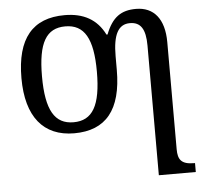

<svg xmlns="http://www.w3.org/2000/svg" viewBox="-54 -603 958 900"><g transform="rotate(-5 424.5 -153.0)"><path d="M475.1 -438H470.2C433.6 -511.7 370.6 -545.9 282.2 -545.9C131.8 -545.9 55.2 -456.1 55.2 -269C55.2 -87.4 134.8 9.8 279.8 9.8C428.7 9.8 503.9 -81.1 503.9 -269V-333C503.9 -435.1 529.3 -481.9 584 -481.9C634.3 -481.9 657.2 -447.8 657.2 -370.1V240.2H831.1V198.2H827.1C766.6 198.2 751 174.8 751 126V-377.9C751 -487.3 701.7 -545.9 618.2 -545.9C548.3 -545.9 506.3 -517.6 475.1 -438ZM151.9 -269C151.9 -427.2 191.4 -493.2 280.8 -493.2C370.6 -493.2 410.2 -424.8 410.2 -269C410.2 -108.9 370.1 -42 280.8 -42C192.9 -42 151.9 -108.9 151.9 -269Z"/></g></svg>

Font: The Erased English
Style: Regular
Weight: 400
Designer: Monotype Design team + ligartures altered by 180 Amsterdam
Foundry: Monotype Imaging Inc.
Version: Version 1.030;Glyphs 3.1.2 (3151)